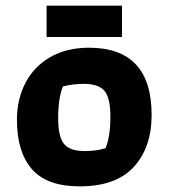

<svg xmlns="http://www.w3.org/2000/svg" viewBox="-20 -651 597 680"><path d="M145 -631H412V-520H145ZM40 -226Q40 -300 70.5 -358Q101 -416 158.5 -449Q216 -482 295 -482Q517 -482 517 -244Q517 -129 454 -60Q391 9 262 9Q146 9 93 -52Q40 -113 40 -226ZM354 -126Q371 -169 371 -237Q371 -303 350.5 -328.5Q330 -354 277 -354Q239 -354 203 -345Q186 -303 186 -233Q186 -167 206.5 -141.5Q227 -116 280 -116Q320 -116 354 -126Z"/></svg>

Font: Athiti
Style: Bold
Weight: 700
Designer: CadsonDemak Team
Foundry: CadsonDemak
Version: Version 1.033